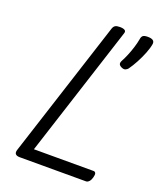

<svg xmlns="http://www.w3.org/2000/svg" viewBox="-179 -1131 1051 1244"><g transform="rotate(20 347.0 -508.5)"><path d="M109 0Q64 0 77 -40L383 -988Q388 -1002 398 -1008.5Q408 -1015 430 -1015Q453 -1015 464 -1008Q475 -1001 469 -985L177 -80H588Q599 -80 603 -70.5Q607 -61 601 -40Q596 -21 586 -10.5Q576 0 565 0ZM530 -772Q515 -779 511.5 -789Q508 -799 518 -817Q528 -835 540 -863.5Q552 -892 562 -924Q572 -956 577 -984Q579 -1001 588 -1009Q597 -1017 622 -1017Q646 -1017 657.5 -1009Q669 -1001 667 -984Q662 -954 647.5 -917.5Q633 -881 614 -845.5Q595 -810 575 -782Q570 -775 558.5 -769.5Q547 -764 530 -772Z"/></g></svg>

Font: Playwrite RO
Style: Regular
Weight: 400
Designer: Veronika Burian, José Scaglione
Foundry: TypeTogether
Version: Version 1.002